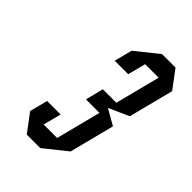

<svg xmlns="http://www.w3.org/2000/svg" viewBox="-200 -753 839 839"><g transform="rotate(45 220.0 -333.5)"><path d="M62.5 -83.3 84.2 -166.7H167.5L145.8 -83.3H229.2L282.5 -291.7H199.2L220 -375H303.3L356.7 -583.3H273.3L251.7 -500H168.3L190 -583.3L294.2 -666.7H377.5L440 -583.3L386.7 -375L293.3 -333.3L365.8 -291.7L312.5 -83.3L208.3 0H125Z"/></g></svg>

Font: Yulong
Style: Italic
Weight: 400
Italic angle: -14.25°
Designer: GGBotNet
Foundry: f0n7.com
Version: 1.00